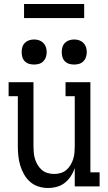

<svg xmlns="http://www.w3.org/2000/svg" viewBox="-20 -930 540 958"><path d="M219 8Q195 8 171.5 0.5Q148 -7 130 -23Q112 -39 100 -60Q88 -81 81 -104.5Q74 -128 71.5 -152Q69 -176 69 -200V-450H23V-520H147V-200Q147 -184 148.5 -167.5Q150 -151 155 -135.5Q160 -120 168.5 -106Q177 -92 189.5 -81.5Q202 -71 218 -66.5Q234 -62 250 -62Q266 -62 282 -66.5Q298 -71 310.5 -81.5Q323 -92 331.5 -106Q340 -120 345 -135.5Q350 -151 351.5 -167.5Q353 -184 353 -200V-450H307V-520H431V-70H477V0H353V-91Q346 -70 333.5 -51Q321 -32 303.5 -18Q286 -4 264 2Q242 8 219 8ZM350 -608Q337 -608 325 -611.5Q313 -615 304 -624Q295 -633 291.5 -645Q288 -657 288 -670Q288 -683 291.5 -695Q295 -707 304 -716Q313 -725 325 -729Q337 -733 350 -733Q363 -733 375 -729Q387 -725 396 -716Q405 -707 409 -695Q413 -683 413 -670Q413 -657 409 -645Q405 -633 396 -624Q387 -615 375 -611.5Q363 -608 350 -608ZM150 -608Q137 -608 125 -611.5Q113 -615 104 -624Q95 -633 91.5 -645Q88 -657 88 -670Q88 -683 91.5 -695Q95 -707 104 -716Q113 -725 125 -729Q137 -733 150 -733Q163 -733 175 -729Q187 -725 196 -716Q205 -707 209 -695Q213 -683 213 -670Q213 -657 209 -645Q205 -633 196 -624Q187 -615 175 -611.5Q163 -608 150 -608ZM100 -840V-910H400V-840Z"/></svg>

Font: Iosevka Slab
Style: Regular
Weight: 400
Monospace: yes
Designer: Belleve Invis
Foundry: Belleve Invis
Version: Version 11.2.4; ttfautohint (v1.8.3)